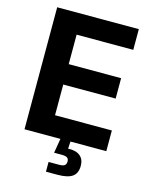

<svg xmlns="http://www.w3.org/2000/svg" viewBox="-135 -815 877 1106"><g transform="rotate(15 303.5 -262.0)"><path d="M65.9 0V-727.5H552.7V-604H214.8V-428.2H527.3V-306.6H214.8V-123.5H553.7V0ZM248.5 204.1V146H310.5Q334 146 343.8 138.9Q353.5 131.8 353.5 115.7Q353.5 99.6 343.8 93Q334 86.4 310.5 86.4H265.6L283.7 -21.5H339.8V0L337.4 43Q383.3 40.5 408.4 60.5Q433.6 80.6 433.6 119.6Q433.6 164.6 405.8 184.3Q377.9 204.1 316.9 204.1Z"/></g></svg>

Font: Inter
Style: Bold
Weight: 700
Designer: Rasmus Andersson
Foundry: rsms
Version: Version 4.001;git-9221beed3